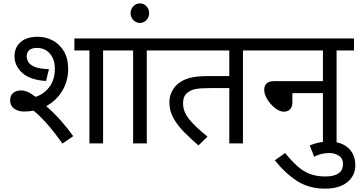

<svg xmlns="http://www.w3.org/2000/svg" viewBox="-20 -850 2126 1138"><path d="M122 -189Q87 -189 63.5 -206.5Q40 -224 40 -255Q40 -284 58 -299Q76 -314 104 -314Q122 -314 141.5 -306.5Q161 -299 191 -276Q241 -292 273 -335Q305 -378 305 -443Q305 -499 275.5 -532.5Q246 -566 199 -566Q168 -566 153 -552.5Q138 -539 138 -516Q138 -501 147.5 -483.5Q157 -466 185.5 -454Q214 -442 270 -440L253 -370Q159 -376 112.5 -417.5Q66 -459 66 -517Q66 -568 101.5 -600Q137 -632 204 -632Q251 -632 292 -610.5Q333 -589 358.5 -546.5Q384 -504 384 -440Q384 -371 349.5 -312.5Q315 -254 254 -221Q299 -182 341 -134.5Q383 -87 414 -43L350 1Q299 -71 257.5 -117.5Q216 -164 179 -194Q152 -189 122 -189ZM591 -551V0H510V-551H421V-622H695V-551Z M850 -551V0H769V-551H680V-622H953V-551Z M754 -772Q754 -796 770.5 -813Q787 -830 809 -830Q832 -830 848 -813Q864 -796 864 -772Q864 -748 848 -731Q832 -714 809 -714Q787 -714 770.5 -731Q754 -748 754 -772Z M1420 -551V0H1339V-328H1230Q1169 -328 1138.5 -322Q1108 -316 1089 -299Q1065 -280 1065 -237Q1065 -188 1102 -142.5Q1139 -97 1210 -40L1156 12Q1110 -28 1070.5 -68Q1031 -108 1007.5 -151Q984 -194 984 -242Q984 -277 997.5 -305Q1011 -333 1032 -351Q1061 -376 1102 -387.5Q1143 -399 1211 -399H1339V-551H939V-622H1523V-551Z M1509 -622H2078V-551H1975V0H1894V-298H1713V-244Q1713 -216 1699 -202Q1685 -188 1662 -188Q1638 -188 1611 -209Q1584 -230 1565 -260Q1546 -290 1546 -318Q1546 -341 1559.5 -355Q1573 -369 1607 -369H1894V-551H1509Z M1816 12Q1870 -11 1928 -11Q2003 -11 2044.5 27.5Q2086 66 2086 129Q2086 190 2039.5 229Q1993 268 1907 268Q1810 268 1739.5 222Q1669 176 1609 100L1670 57Q1709 105 1744 136Q1779 167 1818.5 181.5Q1858 196 1907 196Q2013 196 2013 122Q2013 89 1988.5 73Q1964 57 1933 57Q1906 57 1884.5 62.5Q1863 68 1842 79Z"/></svg>

Font: Noto Sans
Style: Regular
Weight: 400
Designer: Monotype Design Team
Foundry: Monotype Imaging Inc.
Version: Version 2.007